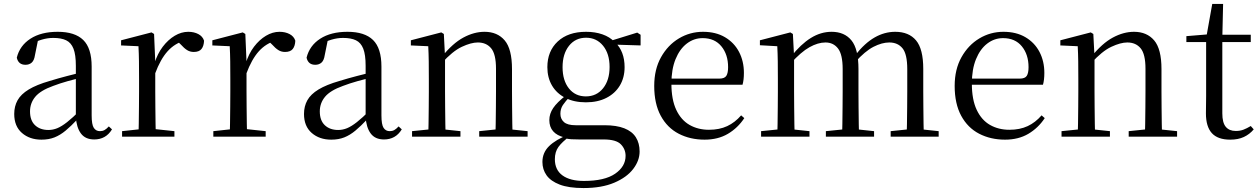

<svg xmlns="http://www.w3.org/2000/svg" viewBox="-20 -692 6379 972"><path d="M190 15Q130 15 91 -19Q52 -53 52 -115Q52 -154 69 -184.5Q86 -215 125.5 -239Q165 -263 231 -282Q273 -295 319 -307Q365 -319 405 -328V-303Q365 -293 324 -281.5Q283 -270 249 -257Q185 -234 158.5 -202Q132 -170 132 -128Q132 -82 157.5 -58Q183 -34 225 -34Q248 -34 270 -43Q292 -52 320 -74Q348 -96 386 -134L395 -87H371Q340 -54 312.5 -31Q285 -8 256 3.5Q227 15 190 15ZM457 14Q412 14 389.5 -16.5Q367 -47 364 -100V-103V-359Q364 -415 352 -445.5Q340 -476 315 -488Q290 -500 250 -500Q221 -500 192 -491.5Q163 -483 130 -465L173 -492L157 -413Q153 -386 140.5 -375Q128 -364 109 -364Q73 -364 65 -400Q80 -461 134 -496Q188 -531 272 -531Q359 -531 401.5 -489.5Q444 -448 444 -355V-108Q444 -61 455 -44.5Q466 -28 486 -28Q499 -28 509 -33.5Q519 -39 531 -52L547 -37Q531 -11 508.5 1.5Q486 14 457 14Z M598 0V-28L709 -40H750L863 -28V0ZM681 0Q682 -24 682.5 -65Q683 -106 683.5 -150.5Q684 -195 684 -229V-289Q684 -341 683.5 -381Q683 -421 681 -458L593 -462V-488L747 -528L760 -520L766 -379V-378V-229Q766 -195 766.5 -150.5Q767 -106 767.5 -65Q768 -24 769 0ZM765 -319 744 -371H762Q777 -420 804 -455.5Q831 -491 864.5 -511Q898 -531 933 -531Q962 -531 984 -519.5Q1006 -508 1013 -486Q1012 -459 1000 -444Q988 -429 961 -429Q942 -429 927 -438.5Q912 -448 895 -467L872 -489L917 -487Q865 -473 828.5 -432.5Q792 -392 765 -319Z M1060 0V-28L1171 -40H1212L1325 -28V0ZM1143 0Q1144 -24 1144.5 -65Q1145 -106 1145.5 -150.5Q1146 -195 1146 -229V-289Q1146 -341 1145.5 -381Q1145 -421 1143 -458L1055 -462V-488L1209 -528L1222 -520L1228 -379V-378V-229Q1228 -195 1228.5 -150.5Q1229 -106 1229.5 -65Q1230 -24 1231 0ZM1227 -319 1206 -371H1224Q1239 -420 1266 -455.5Q1293 -491 1326.5 -511Q1360 -531 1395 -531Q1424 -531 1446 -519.5Q1468 -508 1475 -486Q1474 -459 1462 -444Q1450 -429 1423 -429Q1404 -429 1389 -438.5Q1374 -448 1357 -467L1334 -489L1379 -487Q1327 -473 1290.5 -432.5Q1254 -392 1227 -319Z M1657 15Q1597 15 1558 -19Q1519 -53 1519 -115Q1519 -154 1536 -184.5Q1553 -215 1592.5 -239Q1632 -263 1698 -282Q1740 -295 1786 -307Q1832 -319 1872 -328V-303Q1832 -293 1791 -281.5Q1750 -270 1716 -257Q1652 -234 1625.5 -202Q1599 -170 1599 -128Q1599 -82 1624.5 -58Q1650 -34 1692 -34Q1715 -34 1737 -43Q1759 -52 1787 -74Q1815 -96 1853 -134L1862 -87H1838Q1807 -54 1779.5 -31Q1752 -8 1723 3.5Q1694 15 1657 15ZM1924 14Q1879 14 1856.5 -16.5Q1834 -47 1831 -100V-103V-359Q1831 -415 1819 -445.5Q1807 -476 1782 -488Q1757 -500 1717 -500Q1688 -500 1659 -491.5Q1630 -483 1597 -465L1640 -492L1624 -413Q1620 -386 1607.5 -375Q1595 -364 1576 -364Q1540 -364 1532 -400Q1547 -461 1601 -496Q1655 -531 1739 -531Q1826 -531 1868.5 -489.5Q1911 -448 1911 -355V-108Q1911 -61 1922 -44.5Q1933 -28 1953 -28Q1966 -28 1976 -33.5Q1986 -39 1998 -52L2014 -37Q1998 -11 1975.5 1.5Q1953 14 1924 14Z M2066 0V-28L2174 -39H2207L2311 -28V0ZM2148 0Q2149 -24 2149.5 -65Q2150 -106 2150.5 -150.5Q2151 -195 2151 -229V-289Q2151 -341 2150.5 -381Q2150 -421 2148 -458L2060 -462V-488L2214 -528L2227 -520L2233 -403V-402V-229Q2233 -195 2233.5 -150.5Q2234 -106 2234.5 -65Q2235 -24 2236 0ZM2406 0V-28L2513 -39H2546L2651 -28V0ZM2488 0Q2489 -24 2489.5 -64.5Q2490 -105 2490.5 -149.5Q2491 -194 2491 -229V-344Q2491 -418 2466.5 -447.5Q2442 -477 2399 -477Q2365 -477 2318 -455Q2271 -433 2216 -372L2208 -406H2218Q2272 -473 2326 -502Q2380 -531 2433 -531Q2498 -531 2535 -487.5Q2572 -444 2572 -342V-229Q2572 -194 2572.5 -149.5Q2573 -105 2573.5 -64.5Q2574 -24 2575 0Z M2934 260Q2859 260 2813.5 242.5Q2768 225 2747 195.5Q2726 166 2726 128Q2726 81 2759.5 48Q2793 15 2859 -11L2864 -2Q2825 27 2807 52Q2789 77 2789 114Q2789 168 2827.5 196Q2866 224 2936 224Q3041 224 3094 187.5Q3147 151 3147 97Q3147 63 3123 38.5Q3099 14 3036 14H2913Q2890 14 2872 13Q2854 12 2838 7V4Q2761 -15 2761 -84Q2761 -116 2780.5 -145Q2800 -174 2845 -209V-218L2868 -206Q2842 -179 2829.5 -160Q2817 -141 2817 -116Q2817 -90 2835 -74Q2853 -58 2894 -58H3040Q3101 -58 3140.5 -42.5Q3180 -27 3199 3Q3218 33 3218 75Q3218 121 3185.5 163.5Q3153 206 3089.5 233Q3026 260 2934 260ZM2946 -174Q2886 -174 2842 -196.5Q2798 -219 2774.5 -259Q2751 -299 2751 -352Q2751 -433 2803.5 -482Q2856 -531 2947 -531Q2993 -531 3030 -518Q3067 -505 3091 -480L3094 -478Q3142 -432 3142 -352Q3142 -299 3118 -259Q3094 -219 3050 -196.5Q3006 -174 2946 -174ZM2946 -204Q3000 -204 3033 -245Q3066 -286 3066 -353Q3066 -420 3033 -460.5Q3000 -501 2947 -501Q2893 -501 2860.5 -460Q2828 -419 2828 -352Q2828 -285 2860 -244.5Q2892 -204 2946 -204ZM3061 -467V-484H3067L3206 -527L3223 -516V-462Z M3547 15Q3474 15 3416 -15Q3358 -45 3325 -106Q3292 -167 3292 -257Q3292 -341 3326.5 -402.5Q3361 -464 3417 -497.5Q3473 -531 3539 -531Q3604 -531 3650.5 -503.5Q3697 -476 3721.5 -429Q3746 -382 3746 -323Q3746 -287 3739 -263H3331V-294H3621Q3648 -294 3657 -308Q3666 -322 3666 -352Q3666 -416 3632 -457.5Q3598 -499 3537 -499Q3493 -499 3457 -471.5Q3421 -444 3400 -392.5Q3379 -341 3379 -269Q3379 -188 3403.5 -136Q3428 -84 3471 -59.5Q3514 -35 3569 -35Q3622 -35 3661.5 -53.5Q3701 -72 3732 -108L3748 -94Q3715 -44 3665 -14.5Q3615 15 3547 15Z M3833 0V-28L3941 -39H3974L4078 -28V0ZM3915 0Q3916 -24 3916.5 -65Q3917 -106 3917.5 -150.5Q3918 -195 3918 -229V-290Q3918 -341 3917.5 -381Q3917 -421 3915 -458L3827 -463V-488L3981 -528L3994 -520L4000 -406V-403V-229Q4000 -195 4000.5 -150.5Q4001 -106 4001.5 -65Q4002 -24 4003 0ZM4161 0V-28L4269 -39H4302L4405 -28V0ZM4243 0Q4244 -24 4244.5 -64.5Q4245 -105 4245.5 -149.5Q4246 -194 4246 -229V-342Q4246 -416 4222.5 -446.5Q4199 -477 4159 -477Q4121 -477 4078 -453Q4035 -429 3983 -371L3974 -406H3985Q4034 -468 4084.5 -499.5Q4135 -531 4190 -531Q4255 -531 4290.5 -487.5Q4326 -444 4326 -342V-229Q4326 -194 4326.5 -149.5Q4327 -105 4327.5 -64.5Q4328 -24 4329 0ZM4489 0V-28L4595 -39H4628L4732 -28V0ZM4569 0Q4571 -24 4571.5 -64.5Q4572 -105 4572.5 -149.5Q4573 -194 4573 -229V-342Q4573 -418 4549 -447.5Q4525 -477 4482 -477Q4445 -477 4402 -455Q4359 -433 4309 -377L4298 -413H4310Q4358 -474 4408 -502.5Q4458 -531 4512 -531Q4581 -531 4617.5 -487.5Q4654 -444 4654 -343V-229Q4654 -194 4654.5 -149.5Q4655 -105 4655.5 -64.5Q4656 -24 4657 0Z M5068 15Q4995 15 4937 -15Q4879 -45 4846 -106Q4813 -167 4813 -257Q4813 -341 4847.5 -402.5Q4882 -464 4938 -497.5Q4994 -531 5060 -531Q5125 -531 5171.5 -503.5Q5218 -476 5242.5 -429Q5267 -382 5267 -323Q5267 -287 5260 -263H4852V-294H5142Q5169 -294 5178 -308Q5187 -322 5187 -352Q5187 -416 5153 -457.5Q5119 -499 5058 -499Q5014 -499 4978 -471.5Q4942 -444 4921 -392.5Q4900 -341 4900 -269Q4900 -188 4924.5 -136Q4949 -84 4992 -59.5Q5035 -35 5090 -35Q5143 -35 5182.5 -53.5Q5222 -72 5253 -108L5269 -94Q5236 -44 5186 -14.5Q5136 15 5068 15Z M5354 0V-28L5462 -39H5495L5599 -28V0ZM5436 0Q5437 -24 5437.5 -65Q5438 -106 5438.5 -150.5Q5439 -195 5439 -229V-289Q5439 -341 5438.5 -381Q5438 -421 5436 -458L5348 -462V-488L5502 -528L5515 -520L5521 -403V-402V-229Q5521 -195 5521.5 -150.5Q5522 -106 5522.5 -65Q5523 -24 5524 0ZM5694 0V-28L5801 -39H5834L5939 -28V0ZM5776 0Q5777 -24 5777.5 -64.5Q5778 -105 5778.5 -149.5Q5779 -194 5779 -229V-344Q5779 -418 5754.5 -447.5Q5730 -477 5687 -477Q5653 -477 5606 -455Q5559 -433 5504 -372L5496 -406H5506Q5560 -473 5614 -502Q5668 -531 5721 -531Q5786 -531 5823 -487.5Q5860 -444 5860 -342V-229Q5860 -194 5860.5 -149.5Q5861 -105 5861.5 -64.5Q5862 -24 5863 0Z M6127 -479V-516H6312V-479ZM6208 15Q6145 15 6115 -18Q6085 -51 6085 -118Q6085 -142 6085.5 -161Q6086 -180 6086 -207V-479H5986V-509L6107 -519L6087 -504L6117 -672H6172L6168 -501V-489V-118Q6168 -71 6185.5 -50Q6203 -29 6236 -29Q6258 -29 6275 -35.5Q6292 -42 6312 -54L6327 -37Q6306 -12 6277 1.5Q6248 15 6208 15Z"/></svg>

Font: Noto Serif SC
Style: Regular
Weight: 400
Designer: Ryoko NISHIZUKA 西塚涼子 (kana & ideographs); Frank Grießhammer (Latin, Greek & Cyrillic); Wenlong ZHANG 张文龙 (bopomofo); San
Foundry: Adobe
Version: Version 2.002-H1;hotconv 1.1.0;makeotfexe 2.6.0